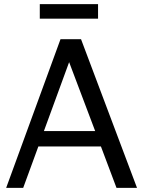

<svg xmlns="http://www.w3.org/2000/svg" viewBox="-20 -916 698 936"><path d="M458 -825H174V-896H458ZM648 0H548L472 -202H167L93 0H10L275 -725H375ZM444 -277 317 -613 194 -277Z"/></svg>

Font: AbakuTLSymSans
Style: Regular
Weight: 400
Version: Version 2007.05.04